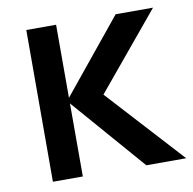

<svg xmlns="http://www.w3.org/2000/svg" viewBox="-66 -606 676 673"><g transform="rotate(-10 272.0 -270.0)"><path d="M69.5 0 70 -540H176V-280L388 -540H521L297 -270L544 0H402L176 -260V0Z"/></g></svg>

Font: Cns Manrope SemBd
Style: Regular
Weight: 600
Designer: Mikhail Sharanda
Foundry: Mikhail Sharanda
Version: Version 4.504